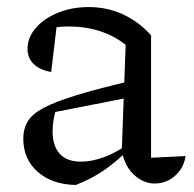

<svg xmlns="http://www.w3.org/2000/svg" viewBox="-20 -514 551 544"><path d="M418 6Q388 6 361.5 -17Q335 -40 325 -85L336 -387Q270 -439 174 -439Q155 -439 136 -436.5Q117 -434 100 -430L142 -452L125 -310Q92 -316 75 -333Q58 -350 58 -375Q58 -408 81.5 -435Q105 -462 144.5 -478Q184 -494 231 -494Q284 -494 329 -473Q374 -452 408 -414V-67L506 -72Q502 -47 488.5 -29.5Q475 -12 457 -3Q439 6 418 6ZM195 10Q128 9 87 -27Q46 -63 46 -121Q46 -149 58.5 -170Q71 -191 104 -208.5Q137 -226 197.5 -244.5Q258 -263 352 -285V-239L113 -192L139 -205Q134 -190 131.5 -173Q129 -156 129 -142Q129 -101 149 -78.5Q169 -56 210 -56Q239 -56 272.5 -68Q306 -80 343 -105V-89Q311 -57 276 -32.5Q241 -8 195 10Z"/></svg>

Font: Piazzolla 24pt
Style: Regular
Weight: 400
Designer: Juan Pablo del Peral
Foundry: Huerta Tipografica
Version: Version 2.005